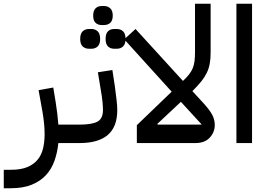

<svg xmlns="http://www.w3.org/2000/svg" viewBox="-80 -760 1431 1020"><path d="M-60 142H-22Q31 142 65.5 127.5Q100 113 120.5 87.5Q141 62 149 27.5Q157 -7 157 -47Q157 -75 154 -105Q151 -135 146 -164L125 -281L203 -295L216 -216Q221 -184 224.5 -155Q228 -126 230 -98H325V-22L303 0H230Q225 50 209.5 94Q194 138 164 170.5Q134 203 88 221.5Q42 240 -22 240H-60Z M303 -76 325 -98H343Q409 -98 438 -114Q467 -130 467 -175Q467 -192 464.5 -219Q462 -246 454 -291L440 -376L517 -388L530 -303Q536 -258 539.5 -227Q543 -196 543 -175Q543 -86 492.5 -43Q442 0 343 0H303ZM527 -501Q506 -501 493.5 -513.5Q481 -526 481 -553Q481 -581 493.5 -593.5Q506 -606 527 -606H540Q561 -606 574 -593.5Q587 -581 587 -553Q587 -526 574 -513.5Q561 -501 540 -501ZM393 -501Q372 -501 359 -513.5Q346 -526 346 -553Q346 -581 359 -593.5Q372 -606 393 -606H406Q426 -606 439 -593.5Q452 -581 452 -553Q452 -526 439 -513.5Q426 -501 406 -501ZM460 -627Q440 -627 427.5 -639Q415 -651 415 -677Q415 -703 427.5 -715.5Q440 -728 460 -728H473Q493 -728 506 -715.5Q519 -703 519 -677Q519 -651 506 -639Q493 -627 473 -627Z M647 -95 832 -273 580 -551 640 -606 892 -330 894 -332Q913 -350 925 -365.5Q937 -381 944 -398Q951 -415 953.5 -436Q956 -457 956 -484V-740H1039V-484Q1039 -449 1034.5 -423Q1030 -397 1019 -374Q1008 -351 990.5 -329Q973 -307 946 -280L942 -276L999 -214Q1034 -176 1047.5 -150Q1061 -124 1061 -96Q1061 -58 1034.5 -29Q1008 0 958 0H647ZM881 -219 756 -102 757 -98H992Z M1176 -740H1259V0H1176Z"/></svg>

Font: IBM Plex Sans Arabic Text
Style: Regular
Weight: 450
Designer: Mike Abbink, Paul van der Laan, Pieter van Rosmalen, Wael Morcos, Khajak Apelian
Foundry: Bold Monday
Version: Version 1.2